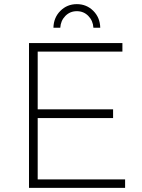

<svg xmlns="http://www.w3.org/2000/svg" viewBox="-20 -907 687 927"><path d="M120 -699H571V-658H162V-379H526V-337H162V-41H584V0H120ZM238 -773Q239 -822 271.5 -854.5Q304 -887 351 -887Q398 -887 430.5 -854.5Q463 -822 464 -773H431Q429 -807 406.5 -830Q384 -853 351 -853Q318 -853 295.5 -830Q273 -807 271 -773Z"/></svg>

Font: Gontserrat ExtraLight
Style: Regular
Weight: 275
Designer: Julieta Ulanovsky
Foundry: Julieta Ulanovsky
Version: Version 6.001